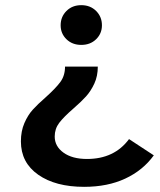

<svg xmlns="http://www.w3.org/2000/svg" viewBox="-20 -560 621 744"><path d="M215 -462Q215 -495 237.5 -517.5Q260 -540 295 -540Q330 -540 352.5 -517.5Q375 -495 375 -462Q375 -430 352.5 -408Q330 -386 295 -386Q260 -386 237.5 -408Q215 -430 215 -462ZM61 -12Q61 -52 74.5 -83Q88 -114 107 -135Q126 -156 157 -183Q196 -218 214 -242.5Q232 -267 232 -302H359Q359 -265 345.5 -236Q332 -207 313.5 -186.5Q295 -166 264 -139Q227 -107 209.5 -84Q192 -61 192 -31Q192 7 226 31.5Q260 56 317 56Q423 56 480 -21L576 42Q534 100 465.5 132Q397 164 306 164Q195 164 128 117Q61 70 61 -12Z"/></svg>

Font: Montserrat Alternates SemiBold
Style: Regular
Weight: 600
Designer: Julieta Ulanovsky
Foundry: Julieta Ulanovsky
Version: Version 7.200